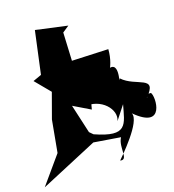

<svg xmlns="http://www.w3.org/2000/svg" viewBox="-147 -819 910 1004"><g transform="rotate(-15 308.5 -317.0)"><path d="M282 -446 274 -670 309 -698 134 -721 104 -486 58 -465 136 -386 99 -246 82 -69 -29 87 277 -74 424 -63C397 -12 436 62 388 54C401 38 540 -119 511 -169C663 -41 656 -224 635 -246C565 -245 629 -241 607 -226C695 -330 569 -297 497 -362C480 -311 534 -489 427 -409C419 -354 481 -416 479 -525L269 -515ZM479 -227C459 -123 462 -55 289 -115L269 -132C252 -184 236 -236 219 -288L314 -242C328 -337 344 -282 276 -267C376 -287 450 -207 428 -149Z"/></g></svg>

Font: Asimov Silicon
Style: Regular
Weight: 400
Designer: Google
Version: Version 2.000980; 2014